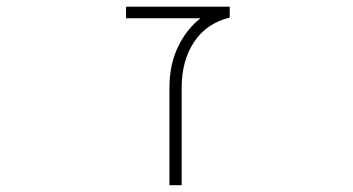

<svg xmlns="http://www.w3.org/2000/svg" viewBox="-20 -544 1040 566"><path d="M571.3 -490.2H351.6V-524.4H657.2V-492.2Q588.9 -475.6 552.2 -420.4Q515.6 -365.2 515.6 -286.1V2H479.5V-286.1Q479.5 -359.4 509.8 -416Q535.2 -462.9 571.3 -490.2Z"/></svg>

Font: GenEi Gothic M ExtraLight
Style: Regular
Weight: 200
Designer: o_tamon (Modified); [Source Han Sans]
Ryoko NISHIZUKA  (kana & ideographs); Paul D. Hunt (Latin, Greek & Cyrillic); Wenl
Version: Version 1.1a;Original Version 1.004